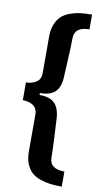

<svg xmlns="http://www.w3.org/2000/svg" viewBox="-98 -774 513 977"><g transform="rotate(10 158.5 -285.5)"><path d="M295.4 -653.8Q218.1 -653.8 218.1 -593.4Q218.1 -555.2 214.4 -486.5Q210.7 -417.9 209.8 -397.5Q208.9 -344.5 184.2 -317.8Q159.4 -291.1 103.4 -291.1V-281.1Q159 -281.1 183.3 -254.3Q207.6 -227.6 209.8 -174.2Q210.7 -153.8 214.4 -85.6Q218.1 -17.4 218.1 21.3Q218.1 80.8 295.4 80.8V158.6Q261.9 158.6 235.4 155.3Q208.9 152 182.5 142.7Q156 133.4 138.6 117.5Q121.2 101.7 110.3 74.7Q99.5 47.8 99.5 11.7V-180.7Q99.5 -196.8 92.7 -208.9Q86 -221.1 74.7 -227.6Q63.4 -234.1 50.8 -237.2Q38.2 -240.2 23.9 -240.2V-331.9Q54.3 -331.9 76.9 -346.7Q99.5 -361.4 99.5 -391.4V-582.5Q99.5 -618.6 110.3 -645.5Q121.2 -672.5 138.6 -688.5Q156 -704.6 182.5 -714.2Q208.9 -723.7 235.4 -727Q261.9 -730.2 295.4 -730.2Z"/></g></svg>

Font: Puralecka Narrow
Style: Bold
Weight: 700
Designer: Hector Gatti, Marcela Romero, Pablo Cosgaya and Nicolas Silva
Version: Version 1.004;PS 001.004;hotconv 1.0.70;makeotf.lib2.5.58329